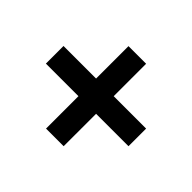

<svg xmlns="http://www.w3.org/2000/svg" viewBox="-132 -768 955 955"><g transform="rotate(45 345.5 -290.0)"><path d="M284 0V-228H55V-352H284V-580H408V-352H636V-228H408V0Z"/></g></svg>

Font: M PLUS 1
Style: Bold
Weight: 700
Designer: Coji Morishita
Foundry: UNDERFOREST DESIGN
Version: Version 1.001